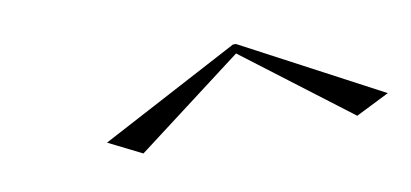

<svg xmlns="http://www.w3.org/2000/svg" viewBox="-29 -689 484 226"><g transform="rotate(-10 212.5 -576.0)"><path d="M255.2 -630 89.2 -542 129.2 -522 257 -619 384.8 -522 424.8 -542 258.8 -630Z"/></g></svg>

Font: Galberik
Style: Regular
Weight: 400
Designer: Gluk
Foundry: Gluk
Version: Version 0.50